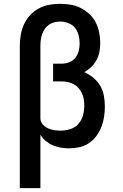

<svg xmlns="http://www.w3.org/2000/svg" viewBox="-20 -763 640 998"><path d="M83 215V-525Q83 -554 88 -582.5Q93 -611 105 -637Q117 -663 136.5 -684Q156 -705 181.5 -719Q207 -733 235.5 -738Q264 -743 293 -743Q320 -743 347.5 -738.5Q375 -734 399.5 -721.5Q424 -709 444.5 -690Q465 -671 477.5 -646.5Q490 -622 495.5 -594.5Q501 -567 501 -540Q501 -517 497 -494.5Q493 -472 482 -451.5Q471 -431 454.5 -415Q438 -399 418 -388Q443 -377 465 -359Q487 -341 501 -317Q515 -293 520 -265Q525 -237 525 -210Q525 -183 521 -156Q517 -129 507 -103.5Q497 -78 481 -56Q465 -34 442.5 -19Q420 -4 393 2Q366 8 339 8Q318 8 296.5 4.5Q275 1 255 -7.5Q235 -16 218 -30Q201 -44 190 -63V215ZM296 -84Q321 -84 346 -92Q371 -100 388 -119.5Q405 -139 411.5 -164Q418 -189 418 -214Q418 -231 415.5 -247Q413 -263 406 -278Q399 -293 388 -305.5Q377 -318 363 -325.5Q349 -333 332.5 -336.5Q316 -340 300 -340H256V-432H300Q320 -432 339.5 -439.5Q359 -447 371.5 -462.5Q384 -478 389 -498Q394 -518 394 -538Q394 -559 388.5 -580.5Q383 -602 369.5 -618.5Q356 -635 335 -643Q314 -651 293 -651Q278 -651 262.5 -647Q247 -643 234.5 -634.5Q222 -626 213 -613Q204 -600 199 -585.5Q194 -571 192 -555.5Q190 -540 190 -525V-150V-146Q191 -129 202.5 -116Q214 -103 229.5 -96Q245 -89 262 -86.5Q279 -84 296 -84Z"/></svg>

Font: Zed Mono Semibold Extended
Style: Regular
Weight: 600
Width: 7
Monospace: yes
Designer: Belleve Invis
Foundry: Belleve Invis
Version: Version 1.0.0; ttfautohint (v1.8.4)